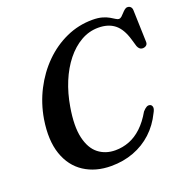

<svg xmlns="http://www.w3.org/2000/svg" viewBox="-129 -834 943 968"><g transform="rotate(-20 342.5 -350.0)"><path d="M596 -209Q604 -205.5 606 -194.8Q608 -184 597 -165Q570 -109 527 -69.2Q484 -29.5 428.2 -8.5Q372.5 12.5 307 12.5Q223.5 12.5 163 -26.8Q102.5 -66 76.5 -141.5Q50.5 -217 68 -326Q81.5 -406.5 117.5 -476.5Q153.5 -546.5 207 -599.8Q260.5 -653 327 -683Q393.5 -713 468 -713Q498.5 -713 520 -706.8Q541.5 -700.5 556 -692Q570.5 -683.5 580.2 -677.2Q590 -671 596.5 -671Q603.5 -671 610.8 -677.2Q618 -683.5 625 -691.5Q632 -699.5 639.8 -706Q647.5 -712.5 655.5 -712.5Q666 -712.5 672.5 -706Q679 -699.5 679.5 -688L685 -515Q685 -503.5 677.5 -497.5Q670 -491.5 659.5 -491Q640.5 -491 632 -512.5L620.5 -551.5Q603 -612 569.2 -638.8Q535.5 -665.5 482 -665.5Q432.5 -665.5 388.8 -640.5Q345 -615.5 309.5 -571Q274 -526.5 249.5 -467.2Q225 -408 213.5 -339Q196.5 -239.5 211 -176.8Q225.5 -114 263.2 -84.5Q301 -55 353.5 -55Q392.5 -55 428.2 -68.8Q464 -82.5 496 -112.5Q528 -142.5 555 -189.5Q566.5 -202.5 576.2 -207.8Q586 -213 596 -209Z"/></g></svg>

Font: Fraunces Medium
Style: Italic
Weight: 500
Italic angle: -16°
Version: Version 1.000;[b76b70a41]